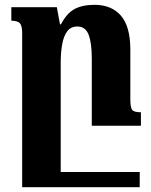

<svg xmlns="http://www.w3.org/2000/svg" viewBox="-20 -522 627 797"><path d="M521 -110Q521 -76 528.5 -66Q536 -56 565 -56V0H361V-279Q361 -343 348 -377.5Q335 -412 301 -412Q274 -412 259 -392Q244 -372 238 -337.5Q232 -303 232 -262V192H560V255H72V-384Q72 -416 62 -426Q52 -436 27 -436V-492H216L229 -421H233Q257 -467 289.5 -484.5Q322 -502 372 -502Q443 -502 482 -457Q521 -412 521 -316Z"/></svg>

Font: Noto Serif Armenian SemiCondensed ExtraBold
Style: Regular
Weight: 800
Width: 4
Designer: Monotype Design Team
Foundry: Monotype Imaging Inc.
Version: Version 2.008; ttfautohint (v1.8.4.7-5d5b)